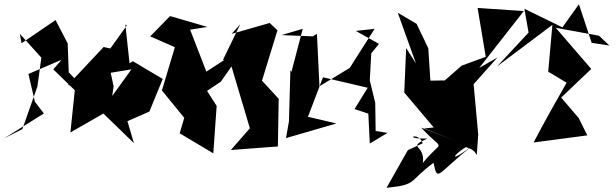

<svg xmlns="http://www.w3.org/2000/svg" viewBox="-36 -636 2949 919"><path d="M361 -218 293 -290 288 -428 230 -540 67 -429 59 -474 162 -360 143 -222 71 -18 -16 26 174 -93 131 -149 100 -282 259 -350 219 -304 322 -204 301 -2 491 -111 508 -222 486 -324 465 -283 593 -304 448 -103 605 49 574 -56 679 -102 743 -258 600 -343 584 -333 564 -519 571 -514 492 -404 460 -411 289 -229Z M1114 -520 1031 -349 1039 -350 835 -217 968 -251 874 -494 957 -507 778 -559 683 -462 801 -410 739 -203 846 -72 824 2 985 98 1001 -129 955 -201 1021 -245 1072 -318 1160 -22 1069 82 1294 65 1298 -163 1196 -274 1208 -217 1292 -491 1255 -526 1073 -474Z M1819 0 1762 -9 1760 -144 1734 -251 1741 -381 1778 -426 1667 -488 1757 -498 1638 -311 1493 -223 1481 -474 1462 -462 1311 -468 1413 -498 1359 -292 1354 -300 1347 -55 1333 25 1574 -45 1438 -77 1510 -266 1724 -216 1661 -114 1727 -92 1734 51Z M1916 83 1814 263C1963 248 1917 234 2039 143C2059 241 2055 194 2225 62C2085 166 2151 84 2215 58C2140 73 2221 54 2246 106L2253 8L2231 -233L2345 -361L2258 -311L2471 -583L2250 -598L2289 -364L2174 -322L2093 -251L2024 -250L2014 -405L1958 -522L1868 -575L1955 -332L1908 -406L1899 -193L2040 -26L1994 -21L2135 34L1980 -25C2093 98 2086 22 1988 144C2001 54 1907 73 2010 27C1880 31 1970 -10 1987 50Z M2881 -418 2796 -431 2735 -616 2656 -505 2474 -594 2494 -480 2343 -318 2608 -517 2588 -293 2676 -240C2622 -146 2569 -51 2518 46L2775 12L2734 -71L2650 -169L2794 -306L2624 -503L2831 -465Z"/></svg>

Font: Asimov Silicon
Style: Regular
Weight: 400
Designer: Google
Version: Version 2.000980; 2014